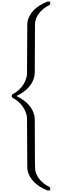

<svg xmlns="http://www.w3.org/2000/svg" viewBox="-20 -1470 790 2439"><path d="M618 943 612 949H582L568 943Q472 903 411 840.5Q350 778 332 703Q327 682 326.5 652.5Q326 623 325 350Q324 28 323 18Q311 -60 262 -124.5Q213 -189 144 -226Q132 -233 131 -237Q130 -240 130 -250Q130 -260 131 -264Q132 -268 134 -269.5Q136 -271 144 -275Q207 -308 256 -367Q310 -436 323 -519Q324 -529 325 -851Q326 -1124 326.5 -1154Q327 -1184 332 -1205Q369 -1358 566 -1443L582 -1450H612L618 -1444V-1429Q618 -1413 616 -1411Q616 -1409 606 -1405Q570 -1387 544 -1367Q449 -1294 429 -1200Q425 -1180 424.5 -1152Q424 -1124 423 -851Q422 -579 421.5 -549Q421 -519 416 -498Q401 -429 350.5 -369Q300 -309 221 -267Q218 -265 212 -262Q206 -259 202.5 -257Q199 -255 197 -254L188 -251L205 -242Q290 -200 345 -137.5Q400 -75 416 -3Q421 18 421.5 48Q422 78 423 349Q423 397 423 472Q424 677 428 694Q429 697 429 699Q449 793 544 866Q570 886 606 904Q616 908 616 910Q618 912 618 928Z"/></svg>

Font: KaTeX_Size3
Style: Regular
Weight: 400
Version: Version 1.1; ttfautohint (v1.3)